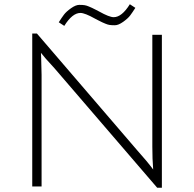

<svg xmlns="http://www.w3.org/2000/svg" viewBox="-20 -879 915 905"><path d="M174 -608 176 -526V0H132V-721H154L628 -169Q674 -118 702 -80Q698 -128 698 -188V-715H743V6H721L237 -557Q187 -611 173 -630ZM359 -818Q321 -818 283 -757L257 -774Q271 -796 281.5 -810Q292 -824 314.5 -840Q337 -856 353.5 -856Q370 -856 379 -854.5Q388 -853 398.5 -848.5Q409 -844 413.5 -842Q418 -840 431.5 -833Q445 -826 447 -825Q495 -798 516 -798Q554 -798 592 -859L618 -842Q604 -820 593.5 -806Q583 -792 560.5 -776Q538 -760 521.5 -760Q505 -760 496 -761.5Q487 -763 476.5 -767.5Q466 -772 461.5 -774Q457 -776 443.5 -783Q430 -790 428 -791Q380 -818 359 -818Z"/></svg>

Font: Julius Sans One
Style: Regular
Weight: 400
Designer: Luciano Vergara
Foundry: LatinoType
Version: Version 1.001